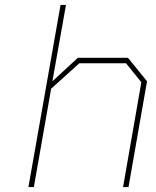

<svg xmlns="http://www.w3.org/2000/svg" viewBox="-20 -757 630 777"><path d="M95 0 225 -737H247L192 -428L295 -523H498L575 -428L500 0H478L552 -424L490 -501H301L187 -398L117 0Z"/></svg>

Font: Tomorrow Thin
Style: Italic
Weight: 250
Italic angle: -10°
Designer: Tony de Marco, Monica Rizzolli
Foundry: Just in Type
Version: Version 2.002